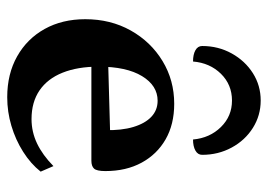

<svg xmlns="http://www.w3.org/2000/svg" viewBox="-128 -620 760 545"><g transform="rotate(90 252.5 -348.0)"><path d="M256.4 12Q190.4 12 140.4 -16.2Q90.4 -44.4 62.7 -94.3Q35 -144.2 35 -209.5Q35 -281.6 67.1 -338.7Q99.2 -395.8 153.8 -428.9Q208.4 -462 275.1 -462Q333.4 -462 376 -437.6Q418.5 -413.2 442.3 -369.4Q466.1 -325.6 466.1 -266.5Q466.1 -242.1 459.1 -234.5Q452.1 -226.9 436.8 -226.9H125.4V-273.6L361.4 -280.2L349.9 -265.1Q351 -312.7 340.9 -346.1Q330.8 -379.5 311.9 -397.2Q293.1 -414.9 266.4 -414.9Q223.5 -414.9 196.6 -370.7Q169.7 -326.5 169.7 -247.4Q169.7 -187.9 186.8 -145.2Q203.8 -102.5 237.1 -79.7Q270.5 -57 318.5 -57Q354.9 -57 387.8 -72.7Q420.8 -88.5 452 -119.2L467.7 -82.9Q445.4 -54.7 411.2 -33.1Q377.1 -11.5 337.5 0.2Q298 12 256.4 12ZM265.8 -707.5Q308.2 -707.5 343.4 -685.4Q378.7 -663.2 399.3 -625.2Q420 -587.1 420 -541.3Q420 -529 407.9 -522.2Q395.8 -515.4 376.5 -515.4Q372.1 -563.2 341.1 -594.6Q310.2 -626 266 -626Q220.8 -626 189.9 -594.6Q159.1 -563.2 155.1 -515.4Q135.2 -515.4 123.1 -522.2Q111.1 -529 111.1 -541.3Q111.1 -587.1 132.2 -625.2Q153.3 -663.2 188.3 -685.4Q223.3 -707.5 265.8 -707.5Z"/></g></svg>

Font: Petrona
Style: Regular
Weight: 400
Designer: Ringo R. Seeber
Foundry: Ringo R. Seeber
Version: Version 2.001; ttfautohint (v1.8.3)